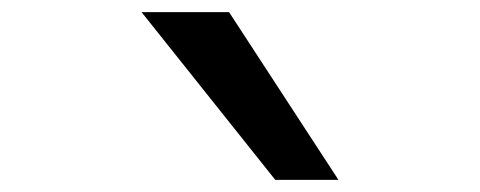

<svg xmlns="http://www.w3.org/2000/svg" viewBox="-20 -868 790 316"><path d="M213 -848H357L537 -572H433Z"/></svg>

Font: Martian Mono SemiExpanded
Style: Regular
Weight: 400
Width: 6
Monospace: yes
Designer: Roman Shamin
Foundry: Evil Martians
Version: Version 1.000